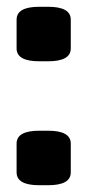

<svg xmlns="http://www.w3.org/2000/svg" viewBox="-20 -545 258 567"><path d="M96 2Q29 2 29 -36V-121Q29 -159 96 -159H122Q189 -159 189 -121V-36Q189 2 122 2ZM96 -364Q29 -364 29 -402V-487Q29 -525 96 -525H122Q189 -525 189 -487V-402Q189 -364 122 -364Z"/></svg>

Font: Asap Semi Expanded ExtraBold
Style: Regular
Weight: 800
Width: 6
Designer: Pablo Cosgaya
Foundry: Omnibus-Type
Version: Version 3.001; ttfautohint (v1.8.4.7-5d5b)